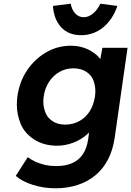

<svg xmlns="http://www.w3.org/2000/svg" viewBox="-20 -787 709 1037"><path d="M279 230Q216 230 157.5 211.5Q99 193 65 163L130 62Q148 76 172.5 87Q197 98 224.5 104Q252 110 282 110Q334 110 370 94Q406 78 427.5 46Q449 14 456 -34L461 -71Q456 -66 450 -61Q419 -33 376 -16.5Q333 0 289 0Q216 0 164 -34Q112 -68 91.5 -118.5Q71 -169 71 -220Q71 -243 74 -267Q85 -346 126.5 -407.5Q168 -469 229.5 -504.5Q291 -540 363 -540Q393 -540 419.5 -533Q446 -526 468 -513.5Q490 -501 506 -486Q515 -477 522 -468L533 -529H669L599 -40Q589 25 563 75Q537 125 495.5 159.5Q454 194 399 212Q344 230 279 230ZM332 -114Q374 -114 408.5 -133Q443 -152 464.5 -186Q486 -220 493 -266Q495 -281 495 -295Q495 -323 485 -351.5Q475 -380 446.5 -399Q418 -418 376 -418Q335 -418 301 -398.5Q267 -379 244.5 -344.5Q222 -310 216 -266Q214 -251 214 -238Q214 -210 224.5 -181Q235 -152 263 -133Q291 -114 332 -114ZM418 -597Q350 -597 310.5 -639.5Q271 -682 266 -755L362 -767Q368 -733 387 -713.5Q406 -694 432 -694Q458 -694 482 -713.5Q506 -733 522 -767L614 -755Q589 -682 537.5 -639.5Q486 -597 418 -597Z"/></svg>

Font: Lexend SemBd
Style: Italic
Weight: 600
Italic angle: -8.13011°
Designer: Bonnie Shaver-Troup, Thomas Jockin
Foundry: Lexend
Version: Version 1.007